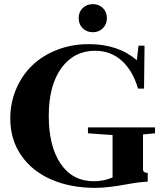

<svg xmlns="http://www.w3.org/2000/svg" viewBox="-20 -888 778 921"><path d="M425.3 -733.4Q396 -733.4 376.7 -752.4Q357.4 -771.5 357.4 -801.3Q357.4 -830.6 376.7 -849.4Q396 -868.2 425.3 -868.2Q454.6 -868.2 473.6 -849.4Q492.7 -830.6 492.7 -801.3Q492.7 -771.5 473.4 -752.4Q454.1 -733.4 425.3 -733.4ZM437 13.2Q317.9 13.2 225.6 -27.1Q133.3 -67.4 81.3 -143.3Q29.3 -219.2 29.3 -319.8Q29.3 -395 57.4 -460.9Q85.4 -526.9 134.5 -574.2Q183.6 -621.6 253.9 -648.9Q324.2 -676.3 405.8 -676.3Q546.9 -676.3 636.2 -599.1L644.5 -668.9H673.3L670.9 -462.9H642.1Q617.2 -548.3 564.5 -596.4Q511.7 -644.5 436 -644.5Q335 -644.5 274.4 -561.5Q213.9 -478.5 213.9 -332Q213.9 -186.5 271 -102.5Q328.1 -18.6 430.7 -18.6Q477.1 -18.6 520 -36.6V-240.2L401.9 -248.5V-276.9H723.6V-248.5L666 -243.2V-77.6Q666 -66.4 671.6 -62.7Q677.2 -59.1 688.5 -59.1V-16.6Q649.4 -15.1 596.7 -5.4Q497.1 13.2 437 13.2Z"/></svg>

Font: Elstob
Style: Bold
Weight: 700
Designer: Peter S. Baker
Version: Version 1.015